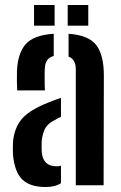

<svg xmlns="http://www.w3.org/2000/svg" viewBox="-20 -743 486 770"><path d="M49 -380.5Q48 -394 47.8 -415.5Q47.5 -437 48 -457.5Q51 -529.5 83.2 -566Q115.5 -602.5 195.5 -607.5V-518.5Q162 -510 160 -471Q159 -461 159 -441.8Q159 -422.5 159.2 -404.5Q159.5 -386.5 160 -380.5ZM284 0V-464.5Q284 -505.5 255 -516V-607.5Q335.5 -602 366 -562.2Q396.5 -522.5 396.5 -440L395.5 0ZM32 -124Q31.5 -134.5 31.5 -147.5Q31.5 -160.5 32 -171Q36.5 -228.5 66.5 -264.8Q96.5 -301 173 -331.5Q200 -342.5 224.5 -350.5V-274.5Q218.5 -272 212.5 -268.8Q206.5 -265.5 200 -261.5Q168 -246 158 -221.5Q148 -197 147 -170.5Q146.5 -148 147.5 -132.5Q152.5 -76 207 -76Q217 -76 224.5 -78.5V-8.5Q201.5 7 163 7Q100 7 69 -23.5Q38 -54 32 -124ZM251.5 -640V-723H334V-640ZM116.5 -640V-723H199V-640Z"/></svg>

Font: Big Shoulders Stencil Text
Style: Bold
Weight: 700
Designer: Patric King
Foundry: XO Type Co
Version: Version 1.000